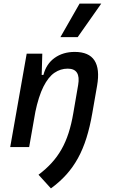

<svg xmlns="http://www.w3.org/2000/svg" viewBox="-20 -815 626 1064"><path d="M36.6 0 127.9 -517.6H214.4L210.9 -394L141.6 0ZM394 -527.3Q472.7 -527.3 503.4 -480.2Q534.2 -433.1 518.1 -340.3L491.7 -189Q478.5 -112.3 459 -50.3Q439.5 11.7 411.9 61.8Q384.3 111.8 347.4 152.8Q310.5 193.8 262.2 229L193.4 153.3Q234.4 122.6 265.9 88.1Q297.4 53.7 320.6 12.9Q343.8 -27.8 359.9 -77.6Q376 -127.4 386.2 -188L413.1 -344.2Q420.9 -389.2 406.5 -411.9Q392.1 -434.6 355 -434.6Q315.4 -434.6 281.7 -411.6Q248 -388.7 220.9 -335.2Q193.8 -281.7 174.8 -190.4L199.2 -399.9H220.7Q236.3 -460.9 282.7 -494.1Q329.1 -527.3 394 -527.3ZM314.9 -609.4 420.9 -794.9H541L410.6 -609.4Z"/></svg>

Font: Cascadia Mono NF
Style: Italic
Weight: 400
Italic angle: -10°
Monospace: yes
Designer: Aaron Bell
Foundry: Saja Typeworks
Version: Version 2404.023